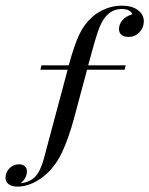

<svg xmlns="http://www.w3.org/2000/svg" viewBox="-111 -522 539 693"><path d="M408.1 -445.2Q408.1 -422.6 392.3 -405.6Q376.6 -388.7 353.2 -388.7Q337.1 -388.7 327.8 -396Q318.5 -403.2 318.5 -416.9Q318.5 -434.7 331 -449.2Q343.5 -463.7 366.1 -470.2Q365.3 -478.2 354.8 -483.9Q344.4 -489.5 328.2 -489.5Q292.7 -489.5 268.5 -459.7Q254 -441.9 242.3 -407.7Q230.6 -373.4 207.3 -286.3H342.7L338.7 -270.2H203.2L155.6 -92.7Q137.9 -27.4 115.7 21.8Q93.5 71 60.5 102.4Q34.7 126.6 6.9 139.1Q-21 151.6 -46.8 151.6Q-68.5 151.6 -79.8 142.7Q-91.1 133.9 -91.1 120.2Q-91.1 100 -77 85.5Q-62.9 71 -41.9 71Q-29 71 -21.4 78.2Q-13.7 85.5 -13.7 96.8Q-13.7 100.8 -15.3 107.3Q-18.5 124.2 -36.3 139.5Q-3.2 135.5 15.7 116.1Q34.7 96.8 46.8 52.4L133.1 -270.2H34.7L38.7 -286.3H137.1Q157.3 -359.7 175 -397.2Q192.7 -434.7 222.6 -461.3Q243.5 -479.8 271.4 -490.7Q299.2 -501.6 329 -501.6Q365.3 -501.6 386.7 -485.5Q408.1 -469.4 408.1 -445.2Z"/></svg>

Font: Playfair Display SC
Style: Italic
Weight: 400
Italic angle: -14°
Designer: Claus Eggers Sørensen
Foundry: Claus Eggers Sørensen
Version: Version 1.202; ttfautohint (v1.6)